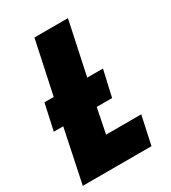

<svg xmlns="http://www.w3.org/2000/svg" viewBox="-176 -806 801 898"><g transform="rotate(-30 225.0 -357.0)"><path d="M374 0 407 -153H217L244 -287H327L359 -428H274L335 -714H154L93 -428H43L12 -287H63L3 0Z"/></g></svg>

Font: Noto Sans Display SemiCondensed Black
Style: Italic
Weight: 900
Width: 4
Designer: Monotype Design team
Foundry: Monotype Imaging Inc.
Version: 1.000